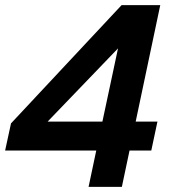

<svg xmlns="http://www.w3.org/2000/svg" viewBox="-21 -730 684 750"><path d="M325 0H455L485 -142H570L594 -255H509L605 -710H454L22 -248L-1 -142H355ZM165 -255 440 -541 379 -255Z"/></svg>

Font: Geist SemiBold
Style: Italic
Weight: 600
Italic angle: -12°
Designer: Basement.studio, Andrés Briganti, Mateo Zaragoza
Foundry: Basement.studio, Vercel, Andrés Briganti, Guido Ferreyra, Mateo Zaragoza
Version: Version 1.500